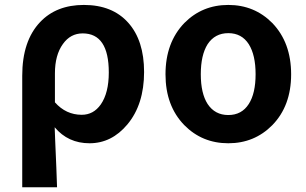

<svg xmlns="http://www.w3.org/2000/svg" viewBox="-20 -581 1271 797"><path d="M72.3 196.3V-266.6Q72.3 -411.1 146.5 -489.3Q213.9 -560.5 328.1 -560.5Q446.3 -560.5 512.2 -486.8Q578.1 -413.1 578.1 -282.2Q578.1 -147.5 508.8 -64.5Q443.4 13.7 351.6 13.7Q262.7 13.7 207 -52.7Q208 -34.2 209 1Q214.8 128.9 216.8 196.3ZM319.3 -104.5Q368.2 -104.5 398.4 -147.5Q431.6 -195.3 431.6 -280.3Q431.6 -442.4 323.2 -442.4Q272.5 -442.4 241.2 -398.4Q208 -352.5 208 -276.4V-156.2Q253.9 -104.5 319.3 -104.5Z M745.1 -61.5Q667 -141.6 667 -272.5Q667 -404.3 745.1 -485.4Q819.3 -560.5 927.7 -560.5Q1036.1 -560.5 1110.4 -485.4Q1188.5 -404.3 1188.5 -272.5Q1188.5 -141.6 1110.4 -61.5Q1036.1 13.7 927.7 13.7Q819.3 13.7 745.1 -61.5ZM1012.7 -149.4Q1041 -193.4 1041 -272.9Q1041 -352.5 1012.7 -397.5Q983.4 -443.4 927.7 -443.4Q872.1 -443.4 841.8 -397.5Q813.5 -352.5 813.5 -272.9Q813.5 -193.4 841.8 -149.4Q872.1 -103.5 927.7 -103.5Q983.4 -103.5 1012.7 -149.4Z"/></svg>

Font: Bpmf GenYo Gothic B
Style: B
Weight: 700
Foundry: But Ko
Version: Version 1.320